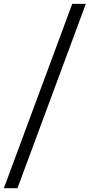

<svg xmlns="http://www.w3.org/2000/svg" viewBox="-70 -860 467 1000"><path d="M377 -839.8 21 120.1H-49.8L306.2 -839.8Z"/></svg>

Font: Cooper Hewitt
Style: Book Italic
Weight: 706
Designer: Village Type and Design LLC
Foundry: Cooper Hewitt Smithsonian Design Museum
Version: 1.000